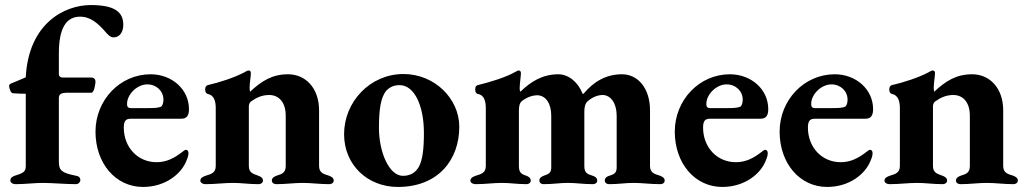

<svg xmlns="http://www.w3.org/2000/svg" viewBox="-20 -726 4066 760"><path d="M16 -386C16 -376 23 -358 30 -357C51 -355 69 -355 82 -355V-70C82 -48 76 -42 40 -31C28 -27 21 -22 21 -11C21 -2 32 3 41 3C81 3 115 -2 150 -2C185 -2 241 3 281 3C290 3 298 -5 298 -13C298 -24 292 -29 278 -31C223 -42 213 -52 213 -87V-337C213 -353 220 -359 250 -359H342C353 -359 358 -396 358 -403C358 -411 353 -419 342 -419H229C221 -419 213 -422 213 -433V-515C213 -616 243 -660 297 -660C340 -660 369 -631 392 -606C405 -590 417 -578 429 -578C453 -578 468 -598 468 -628C468 -681 430 -706 339 -706C237 -706 93 -635 82 -420C61 -411 43 -403 25 -396C20 -394 16 -391 16 -386Z M546 14C635 14 698 -38 718 -90C724 -103 726 -113 726 -120C726 -128 722 -133 716 -133C712 -133 707 -129 702 -125C670 -100 639 -84 600 -84C524 -84 470 -144 470 -221C470 -247 478 -256 497 -256H697C719 -256 728 -268 728 -294C728 -372 661 -432 576 -432C455 -432 358 -330 358 -205C358 -79 438 14 546 14ZM497 -298C488 -298 483 -303 483 -312C481 -351 522 -392 563 -392C599 -392 627 -366 627 -331C627 -317 622 -305 616 -303C603 -299 595 -298 557 -298Z M793 3C833 3 867 -2 902 -2C937 -2 964 3 1004 3C1013 3 1021 -3 1021 -11C1021 -21 1013 -27 1001 -31C982 -38 965 -42 965 -69V-305C965 -311 967 -319 973 -324C997 -341 1018 -350 1047 -350C1086 -349 1111 -319 1111 -268V-69C1111 -42 1096 -37 1076 -31C1065 -27 1056 -22 1056 -11C1056 -2 1065 3 1073 3C1113 3 1143 -2 1178 -2C1213 -2 1244 3 1284 3C1292 3 1301 -2 1301 -11C1301 -22 1292 -27 1281 -31C1261 -37 1243 -42 1243 -69V-289C1243 -377 1190 -432 1120 -432C1058 -432 1016 -406 970 -363C969 -364 968 -372 968 -378C968 -397 973 -425 973 -435C973 -441 972 -447 964 -447C959 -447 951 -442 946 -439C908 -419 847 -399 802 -389C795 -387 792 -380 792 -372C792 -361 797 -355 803 -354C827 -349 834 -326 834 -298V-69C834 -42 816 -37 796 -31C784 -27 773 -22 773 -11C773 -2 784 3 793 3Z M1555 14C1716 14 1798 -95 1798 -224C1798 -336 1700 -433 1577 -433C1445 -433 1342 -323 1342 -195C1342 -73 1435 14 1555 14ZM1575 -30C1520 -30 1480 -124 1480 -220C1480 -292 1487 -342 1510 -368C1524 -382 1540 -389 1562 -389C1620 -389 1658 -308 1658 -200C1658 -138 1653 -91 1637 -64C1623 -41 1602 -30 1575 -30Z M1862 3C1902 3 1932 -2 1967 -2C2002 -2 2025 3 2065 3C2073 3 2081 -3 2081 -11C2081 -21 2073 -27 2062 -31C2042 -37 2034 -45 2034 -69V-288C2034 -307 2037 -319 2047 -327C2069 -343 2090 -349 2107 -349C2140 -348 2162 -317 2162 -268V-63C2162 -42 2152 -37 2134 -31C2123 -27 2115 -22 2115 -11C2115 -2 2123 3 2131 3C2171 3 2193 -2 2228 -2C2263 -2 2287 3 2327 3C2336 3 2344 -2 2344 -11C2344 -22 2335 -28 2324 -31C2304 -37 2293 -42 2293 -69V-284C2293 -305 2297 -317 2307 -326C2327 -343 2348 -350 2366 -350C2398 -349 2421 -317 2421 -268V-63C2421 -42 2411 -36 2394 -31C2382 -28 2374 -22 2374 -11C2374 -2 2382 3 2391 3C2431 3 2453 -2 2488 -2C2523 -2 2554 3 2594 3C2603 3 2611 -2 2611 -11C2611 -22 2602 -27 2591 -31C2571 -37 2553 -42 2553 -69V-289C2553 -377 2505 -432 2442 -432C2379 -432 2330 -403 2290 -355H2286C2269 -400 2231 -432 2190 -432C2129 -432 2082 -404 2041 -364H2039C2038 -365 2037 -370 2037 -376C2037 -395 2042 -425 2042 -436C2042 -443 2039 -447 2033 -447C2029 -447 2025 -444 2021 -442C1983 -420 1920 -401 1871 -389C1864 -387 1861 -382 1861 -372C1861 -359 1866 -355 1872 -354C1896 -350 1903 -326 1903 -298V-69C1903 -42 1885 -37 1865 -31C1853 -27 1842 -22 1842 -11C1842 -2 1853 3 1862 3Z M2839 14C2928 14 2991 -38 3011 -90C3017 -103 3019 -113 3019 -120C3019 -128 3015 -133 3009 -133C3005 -133 3000 -129 2995 -125C2963 -100 2932 -84 2893 -84C2817 -84 2763 -144 2763 -221C2763 -247 2771 -256 2790 -256H2990C3012 -256 3021 -268 3021 -294C3021 -372 2954 -432 2869 -432C2748 -432 2651 -330 2651 -205C2651 -79 2731 14 2839 14ZM2790 -298C2781 -298 2776 -303 2776 -312C2774 -351 2815 -392 2856 -392C2892 -392 2920 -366 2920 -331C2920 -317 2915 -305 2909 -303C2896 -299 2888 -298 2850 -298Z M3254 14C3343 14 3406 -38 3426 -90C3432 -103 3434 -113 3434 -120C3434 -128 3430 -133 3424 -133C3420 -133 3415 -129 3410 -125C3378 -100 3347 -84 3308 -84C3232 -84 3178 -144 3178 -221C3178 -247 3186 -256 3205 -256H3405C3427 -256 3436 -268 3436 -294C3436 -372 3369 -432 3284 -432C3163 -432 3066 -330 3066 -205C3066 -79 3146 14 3254 14ZM3205 -298C3196 -298 3191 -303 3191 -312C3189 -351 3230 -392 3271 -392C3307 -392 3335 -366 3335 -331C3335 -317 3330 -305 3324 -303C3311 -299 3303 -298 3265 -298Z M3501 3C3541 3 3575 -2 3610 -2C3645 -2 3672 3 3712 3C3721 3 3729 -3 3729 -11C3729 -21 3721 -27 3709 -31C3690 -38 3673 -42 3673 -69V-305C3673 -311 3675 -319 3681 -324C3705 -341 3726 -350 3755 -350C3794 -349 3819 -319 3819 -268V-69C3819 -42 3804 -37 3784 -31C3773 -27 3764 -22 3764 -11C3764 -2 3773 3 3781 3C3821 3 3851 -2 3886 -2C3921 -2 3952 3 3992 3C4000 3 4009 -2 4009 -11C4009 -22 4000 -27 3989 -31C3969 -37 3951 -42 3951 -69V-289C3951 -377 3898 -432 3828 -432C3766 -432 3724 -406 3678 -363C3677 -364 3676 -372 3676 -378C3676 -397 3681 -425 3681 -435C3681 -441 3680 -447 3672 -447C3667 -447 3659 -442 3654 -439C3616 -419 3555 -399 3510 -389C3503 -387 3500 -380 3500 -372C3500 -361 3505 -355 3511 -354C3535 -349 3542 -326 3542 -298V-69C3542 -42 3524 -37 3504 -31C3492 -27 3481 -22 3481 -11C3481 -2 3492 3 3501 3Z"/></svg>

Font: EB Garamond
Style: Bold
Weight: 700
Designer: Georg Duffner and Octavio Pardo
Foundry: Georg Duffner
Version: Version 1.000;PS 001.000;hotconv 1.0.88;makeotf.lib2.5.64775